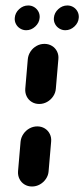

<svg xmlns="http://www.w3.org/2000/svg" viewBox="-20 -678 306 698"><path d="M96.3 0Q81.1 0 69.1 -7.4Q57 -14.8 50.7 -27.6Q44.4 -40.4 45.6 -55.6L54.8 -163Q56.3 -178.1 65 -190.9Q73.7 -203.7 87 -211.1Q100.4 -218.5 115.6 -218.5Q130.7 -218.5 142.8 -211.1Q154.8 -203.7 161.1 -190.9Q167.4 -178.1 165.9 -163L156.7 -55.6Q155.6 -40.4 146.9 -27.6Q138.1 -14.8 124.8 -7.4Q111.5 0 96.3 0ZM122.6 -300Q107.4 -300 95.4 -307.4Q83.3 -314.8 77 -327.6Q70.7 -340.4 71.9 -355.6L81.1 -463Q82.6 -478.1 91.1 -490.9Q99.6 -503.7 113 -511.1Q126.3 -518.5 141.5 -518.5Q156.7 -518.5 168.9 -511.1Q181.1 -503.7 187.4 -490.9Q193.7 -478.1 192.2 -463L183 -355.6Q181.9 -340.4 173.1 -327.6Q164.4 -314.8 151.1 -307.4Q137.8 -300 122.6 -300ZM175.9 -613Q177.4 -631.5 191.9 -644.8Q206.3 -658.1 224.8 -658.1Q237 -658.1 246.9 -652Q256.7 -645.9 262 -635.6Q267.4 -625.2 266.3 -613Q264.8 -594.8 250.4 -581.5Q235.9 -568.1 217.4 -568.1Q205.6 -568.1 195.6 -574.3Q185.6 -580.4 180.2 -590.7Q174.8 -601.1 175.9 -613ZM33.7 -613Q35.2 -631.5 49.6 -644.8Q64.1 -658.1 82.6 -658.1Q94.8 -658.1 104.6 -652Q114.4 -645.9 119.8 -635.6Q125.2 -625.2 124.1 -613Q122.6 -594.8 108.1 -581.5Q93.7 -568.1 75.2 -568.1Q63.3 -568.1 53.3 -574.3Q43.3 -580.4 38 -590.7Q32.6 -601.1 33.7 -613Z"/></svg>

Font: 26F Galaxy Sans Oblique
Style: Regular
Weight: 400
Italic angle: -5°
Designer: C₂₉H₂₅N₃O₅
Version: Version 1.200;FEAKit 1.0